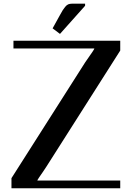

<svg xmlns="http://www.w3.org/2000/svg" viewBox="-20 -1010 707 1030"><path d="M436.5 -979 301.8 -828.1 262.2 -857.9 300.8 -927.7Q312 -947.8 316.4 -955.1Q320.8 -962.4 329.3 -972.9Q337.9 -983.4 346.2 -986.8Q354.5 -990.2 365.7 -990.2H436.5ZM52.2 -791.5H625V-738.8L230 -117.7Q225.1 -109.4 212.2 -90.8Q199.2 -72.3 189.7 -58.1Q180.2 -43.9 180.2 -41.5H625V0H41.5V-54.2L436.5 -674.8Q441.9 -683.1 455.6 -702.4Q469.2 -721.7 477.8 -734.6Q486.3 -747.6 486.3 -750H52.2Z"/></svg>

Font: Resagnicto
Style: Bold
Weight: 700
Version: Version 0.9991